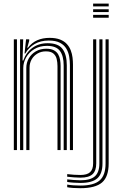

<svg xmlns="http://www.w3.org/2000/svg" viewBox="-20 -813 664 1040"><path d="M358.7 0V-460.4Q358.7 -482.3 354.9 -505.5Q351.2 -528.8 339.7 -548.8Q328.2 -568.7 305.2 -581.1Q282.3 -593.4 243.9 -593.4Q199.9 -593.4 167.8 -574.7Q135.7 -556 116.9 -523.4H113L121.2 -600H138.1L138.2 -591.6L127.7 -554.6H131.4Q152.9 -582.5 182.3 -595.2Q211.6 -607.9 248.4 -607.9Q282.4 -607.9 305.3 -598.9Q328.1 -589.9 342 -574.6Q356 -559.2 363.2 -540.3Q370.5 -521.4 372.9 -501.3Q375.3 -481.3 375.3 -462.8V0ZM54.9 0V-600H71.8V0ZM122.5 0V-445.4Q122.5 -473.4 136.1 -497Q149.7 -520.6 174 -534.8Q198.4 -549.1 230.5 -549.1Q256.1 -549.1 271.5 -540.8Q287 -532.5 295 -518.8Q302.9 -505.2 305.6 -488.6Q308.3 -472.1 308.3 -455.6V0H291.4V-454.8Q291.4 -475.3 287 -493.5Q282.7 -511.7 269.1 -523.2Q255.6 -534.8 228.4 -534.8Q203.5 -534.8 183.5 -523.3Q163.5 -511.9 151.8 -492Q140.2 -472.1 140.1 -446.7L139.4 0ZM88.7 0V-600H105.6L102.1 -485.3H106.1Q121.6 -529.3 156.1 -554.2Q190.5 -579.2 239.2 -578.9Q296.3 -578.6 319 -547.3Q341.8 -516.1 341.8 -459.6V0H324.9V-458Q324.9 -509.9 304.6 -537.2Q284.3 -564.6 234.3 -564.6Q195 -564.6 166.3 -547.2Q137.5 -529.9 121.8 -502.5Q106 -475.1 106 -444.5V0ZM484.4 -778.2V-793.4H568.8V-778.2ZM484.4 -717.1V-732.4H568.8V-717.1ZM484.4 -747.6V-762.9H568.8V-747.6ZM415.4 206.4Q396.1 206.4 375.8 205.1Q355.5 203.7 344 201.1V186.8Q357.4 189.4 377.7 190.8Q398 192.2 415.4 192.2Q488.1 192.2 519.9 164.2Q551.8 136.3 551.8 72.6V-600H568.6V72.6Q568.6 144.2 532.8 175.3Q496.9 206.4 415.4 206.4ZM415.4 177.9Q398.1 177.9 378.1 176.4Q358 175 344 172.6V158.6Q359.6 160.5 379.5 162Q399.4 163.6 415.4 163.6Q469.9 163.6 494.1 141.9Q518.2 120.2 518.2 72.4V-600H535.1V72.4Q535.1 128.3 507 153.1Q479 177.9 415.4 177.9ZM415.4 149.3Q400.8 149.3 380.9 147.7Q361.1 146.2 344 144.3V130.1Q361.4 132.5 381.4 133.6Q401.3 134.8 415.4 134.8Q452 134.8 468.2 119.5Q484.4 104.1 484.4 72.2V-600H501.3V72.4Q501.3 112.1 481.2 130.7Q461.1 149.3 415.4 149.3Z"/></svg>

Font: Big Shoulders Inline Text SC Thin
Style: Regular
Weight: 100
Designer: Patric King
Foundry: XO Type Co
Version: Version 2.002